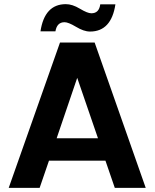

<svg xmlns="http://www.w3.org/2000/svg" viewBox="-20 -905 745 925"><path d="M452 -239H253L352 -530ZM171 0 216 -131H488L533 0H682L436 -700H269L22 0ZM414 -753C482 -753 523 -797 536 -884H463C459 -855 445 -841 420 -841C408 -841 390 -848 365 -863C340 -878 318 -885 297 -885C229 -885 188 -841 175 -754H247C252 -783 266 -798 291 -798C303 -798 321 -791 346 -776C371 -761 393 -753 414 -753Z"/></svg>

Font: Matrixport Bold
Style: Regular
Weight: 600
Designer: Ninad Kale (Devanagari), Jonny Pinhorn (Latin)
Foundry: Indian Type Foundry
Version: Version 2.000;PS 1.0;hotconv 1.0.79;makeotf.lib2.5.61930; tt